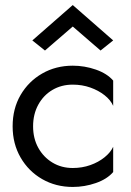

<svg xmlns="http://www.w3.org/2000/svg" viewBox="-20 -730 518 760"><path d="M158 -530 108 -570 268 -710 428 -570 378 -530 268 -625ZM111 -230Q111 -182 131.5 -145Q152 -108 187.5 -86.5Q223 -65 268 -65Q305 -65 337.5 -76.5Q370 -88 394 -107.5Q418 -127 428 -149V-49Q404 -21 359.5 -5.5Q315 10 268 10Q201 10 147 -21Q93 -52 61.5 -106.5Q30 -161 30 -230Q30 -300 61.5 -354Q93 -408 147 -439Q201 -470 268 -470Q315 -470 359.5 -454.5Q404 -439 428 -411V-311Q418 -334 394 -353Q370 -372 337.5 -383.5Q305 -395 268 -395Q223 -395 187.5 -374Q152 -353 131.5 -315.5Q111 -278 111 -230Z"/></svg>

Font: Jost
Style: Regular
Weight: 400
Version: Version 3.710